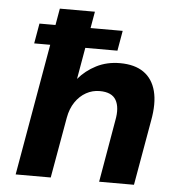

<svg xmlns="http://www.w3.org/2000/svg" viewBox="-52 -769 757 818"><g transform="rotate(5 326.5 -360.0)"><path d="M75 -563 90 -649H446L431 -563ZM45 0 171 -720H321L270 -428Q301 -465 346 -488Q391 -511 447 -511Q510 -511 548.5 -484Q587 -457 600.5 -405.5Q614 -354 600 -279L551 0H402L448 -266Q459 -322 441 -353.5Q423 -385 371 -385Q340 -385 313 -370Q286 -355 267 -327Q248 -299 241 -260L195 0Z"/></g></svg>

Font: DM Sans 20pt Black
Style: Italic
Weight: 900
Italic angle: -10°
Version: Version 4.004;gftools[0.9.30]